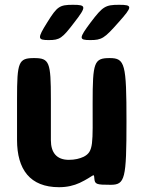

<svg xmlns="http://www.w3.org/2000/svg" viewBox="-20 -770 599 800"><path d="M267 -104C216 -104 192 -134 192 -186V-357C192 -512 186 -528 122 -528C57 -528 51 -512 51 -358V-187C51 -64 105 10 226 10C260 10 288 3 312 -8C373 -37 371 -52 373 -27C375 -2 381 0 441 0C501 0 507 -24 507 -264C507 -504 501 -528 437 -528C372 -528 366 -511 366 -341C366 -171 371 -139 329 -117C312 -109 292 -104 267 -104ZM358 -677C308 -610 308 -603 356 -603C404 -603 415 -610 474 -677C533 -743 533 -750 476 -750C419 -750 408 -743 358 -677ZM177 -677C135 -610 136 -603 183 -603C229 -603 239 -610 290 -677C341 -743 340 -750 284 -750C228 -750 218 -743 177 -677Z"/></svg>

Font: Asimov Print
Style: A
Weight: 500
Designer: Google
Version: Version 2.000980: 2014